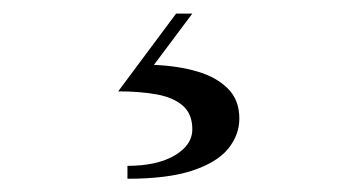

<svg xmlns="http://www.w3.org/2000/svg" viewBox="-20 -24 540 290"><path d="M172.5 246V226.5Q217 226.5 243.8 210.8Q270.5 195 270.5 171.5Q270.5 148 256 135.5Q241.5 123 216.2 118.5Q191 114 158.5 114L246 -3.5H270.5L212.5 74Q249 75.5 278 84Q307 92.5 324.2 109.8Q341.5 127 341.5 155Q341.5 180 324.5 200.8Q307.5 221.5 270.2 233.8Q233 246 172.5 246Z"/></svg>

Font: Bodoni Moda 11pt
Style: Regular
Weight: 400
Version: Version 2.004